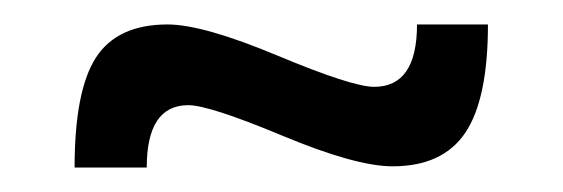

<svg xmlns="http://www.w3.org/2000/svg" viewBox="-20 -360 460 157"><path d="M100 -223H41Q41 -286 58.5 -313Q76 -340 117 -340Q146 -340 207 -314.5Q268 -289 286 -289Q321 -289 321 -340H379Q379 -279 360.5 -251.5Q342 -224 301 -224Q271 -224 211 -249Q151 -274 134 -274Q100 -274 100 -223Z"/></svg>

Font: Gemunu Libre
Style: Regular
Weight: 400
Designer: Puspanada Ekanayake, Sola Matas, Pathum Egodawatta, Kosala Senevirathne
Foundry: mooniak
Version: Version 1.100